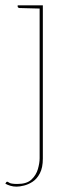

<svg xmlns="http://www.w3.org/2000/svg" viewBox="-57 -510 260 717"><path d="M5 187Q-8 187 -19 183.5Q-30 180 -37 176L-34 171Q-31 166 -24 171.5Q-17 177 8 177Q43 177 60.5 160.5Q78 144 84.5 121.5Q91 99 91 81V-490H103V82Q103 116 92 137Q81 158 65 168.5Q49 179 32.5 183Q16 187 5 187ZM94 -490 93 -478 16 -480Q14 -480 11.5 -481.5Q9 -483 9 -485V-490Z"/></svg>

Font: Aleo Thin
Style: Regular
Weight: 250
Designer: Alessio Laiso
Foundry: Alessio Laiso
Version: Version 2.001;gftools[0.9.29]